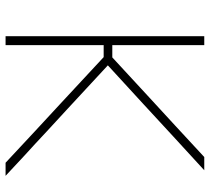

<svg xmlns="http://www.w3.org/2000/svg" viewBox="-52 -701 753 689"><g transform="rotate(90 324.5 -356.5)"><path d="M110 0V-713H142V-383H186L329.5 -515.5Q380 -562 429.5 -607.5Q478.5 -653 543.5 -713H591Q529 -656 470.5 -602.5Q412 -548.5 354 -495L214.5 -367L370.5 -222.5Q409 -187.5 452.5 -147Q495.5 -106.5 537.5 -68.5Q579 -30 611 0H564Q505 -55 453.5 -103Q402 -150.5 353 -196L185 -352H142V0Z"/></g></svg>

Font: Heraclito Thin
Style: Regular
Weight: 100
Designer: Kostas Bartsokas (font) & Cristiano Sobral (main changes)
Foundry: Kostas Bartsokas (font) & Cristiano Sobral (main changes)
Version: Version 1.00;July 8, 2020;FontCreator 13.0.0.2655 64-bit